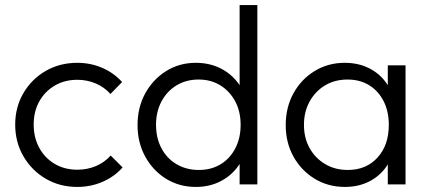

<svg xmlns="http://www.w3.org/2000/svg" viewBox="-20 -728 1692 758"><path d="M285 10Q216 10 160.5 -22.5Q105 -55 72.5 -111Q40 -167 40 -236Q40 -305 72.5 -360.5Q105 -416 160.5 -448Q216 -480 285 -480Q338 -480 384 -460Q430 -440 462 -404L416 -357Q392 -384 358 -398.5Q324 -413 285 -413Q235 -413 196 -390Q157 -367 135 -327.5Q113 -288 113 -236Q113 -185 135 -144.5Q157 -104 196 -81Q235 -58 285 -58Q325 -58 359 -72.5Q393 -87 417 -114L464 -67Q431 -30 384.5 -10Q338 10 285 10Z M753 10Q688 10 636 -22Q584 -54 553.5 -109.5Q523 -165 523 -234Q523 -304 553.5 -359.5Q584 -415 636 -447.5Q688 -480 753 -480Q806 -480 849 -459Q892 -438 920.5 -399.5Q949 -361 954 -309V-162Q948 -111 920.5 -72.5Q893 -34 850 -12Q807 10 753 10ZM765 -57Q814 -57 851 -79.5Q888 -102 909 -142.5Q930 -183 930 -235Q930 -288 908.5 -328Q887 -368 850 -391Q813 -414 764 -414Q715 -414 677 -391Q639 -368 617.5 -327.5Q596 -287 596 -235Q596 -183 617.5 -142.5Q639 -102 677.5 -79.5Q716 -57 765 -57ZM996 0H926V-126L940 -242L926 -355V-708H996Z M1342 10Q1275 10 1222 -22.5Q1169 -55 1138.5 -110Q1108 -165 1108 -234Q1108 -304 1138.5 -359.5Q1169 -415 1222 -447.5Q1275 -480 1341 -480Q1395 -480 1437.5 -458.5Q1480 -437 1506.5 -398.5Q1533 -360 1539 -309V-162Q1533 -111 1506.5 -72Q1480 -33 1437.5 -11.5Q1395 10 1342 10ZM1353 -57Q1426 -57 1470.5 -106Q1515 -155 1515 -235Q1515 -288 1494.5 -328.5Q1474 -369 1437.5 -391.5Q1401 -414 1352 -414Q1302 -414 1263.5 -391Q1225 -368 1202.5 -327.5Q1180 -287 1180 -235Q1180 -183 1202.5 -143Q1225 -103 1264 -80Q1303 -57 1353 -57ZM1511 0V-126L1525 -242L1511 -355V-470H1581V0Z"/></svg>

Font: Outfit-Light
Style: Regular
Weight: 300
Designer: Rodrigo Fuenzalida
Foundry: fragTYPE
Version: Version 1.000